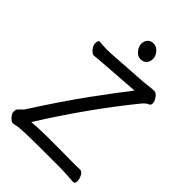

<svg xmlns="http://www.w3.org/2000/svg" viewBox="-265 -1012 1131 1131"><g transform="rotate(45 300.0 -446.5)"><path d="M383.8 -838.9Q383.8 -814.9 369.9 -800Q356 -785.2 332 -785.2Q308.1 -785.2 289.6 -807.6Q271 -830.1 271 -853Q271 -876 284.4 -890.9Q297.9 -905.8 322 -905.8Q346.2 -905.8 365 -884.3Q383.8 -862.8 383.8 -838.9ZM374 -74.2 502 -73.2Q523.9 -73.2 539.1 -74.2H540Q557.1 -74.2 567.6 -53.2Q578.1 -32.2 578.1 -12.7Q578.1 6.8 561 6.8H560.1Q522 2.9 457 1H292Q112.8 1 87.9 9.8Q79.1 12.7 66.7 12.9Q54.2 13.2 38.1 -5.4Q22 -23.9 22 -36.4Q22 -48.8 24.4 -55.9Q26.9 -63 40 -74.5Q53.2 -85.9 57.1 -90.8Q185.1 -290 279.5 -418.9Q374 -547.9 438 -629.9L199.2 -612.8Q175.3 -611.8 155 -609.4Q134.8 -606.9 124 -606H123Q109.9 -606 93.5 -624.5Q77.1 -643.1 77.1 -666Q77.1 -689 90.8 -689H92.8Q136.7 -685.1 155.3 -685.1Q173.8 -685.1 198.2 -687L439.9 -703.1Q461.9 -705.1 484.4 -708Q506.8 -710.9 522.5 -710.9Q538.1 -710.9 553 -689.9Q567.9 -668.9 567.9 -653.6Q567.9 -638.2 557.1 -632.8Q541 -627.9 522 -606Q328.1 -369.1 139.2 -68.8Q200.2 -73.7 264.2 -74.2Z"/></g></svg>

Font: LXGW WenKai Screen R
Style: Regular
Weight: 400
Designer: Fontworks Inc.
Version: Version 1.235;May 31, 2022